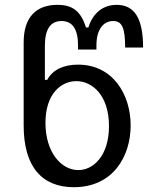

<svg xmlns="http://www.w3.org/2000/svg" viewBox="-20 -780 642 800"><path d="M287.6 0C451.7 0 524.4 -129.4 524.4 -257.3C524.4 -385.7 450.7 -510.7 305.2 -510.7C246.1 -510.7 199.7 -490.2 176.8 -447.3H167V-588.4C167 -657.7 189.9 -692.4 236.3 -692.4C282.2 -692.4 305.2 -658.2 305.2 -589.8V-573.7H381.8V-590.8C381.8 -658.7 411.6 -692.4 451.7 -692.4C487.8 -692.4 501.5 -665 501.5 -582H576.2C576.2 -703.1 540.5 -759.8 466.3 -759.8C410.2 -759.8 367.7 -727.1 348.1 -665.5H338.4C316.9 -732.9 283.2 -759.8 219.2 -759.8C129.9 -759.8 78.6 -707.5 78.6 -603.5V-257.3C78.6 -85.9 154.3 0 287.6 0ZM434.1 -254.9C434.1 -132.3 370.1 -71.3 306.2 -71.3C235.4 -71.3 169.4 -145.5 169.4 -268.1C169.4 -390.1 235.4 -441.9 297.9 -441.9C366.2 -441.9 434.1 -380.9 434.1 -254.9Z"/></svg>

Font: Hack
Style: Regular
Weight: 400
Monospace: yes
Designer: Christopher Simpkins
Foundry: Christopher Simpkins
Version: Version 2.010